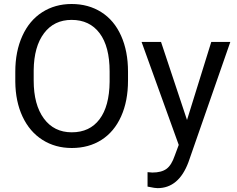

<svg xmlns="http://www.w3.org/2000/svg" viewBox="-20 -741 1201 974"><path d="M57.6 0ZM629.4 -332.5Q629.4 -228 594.2 -150.1Q559.1 -72.3 494.6 -31.2Q430.2 9.8 344.2 9.8Q260.3 9.8 195.3 -31.5Q130.4 -72.8 94.5 -149.2Q58.6 -225.6 57.6 -326.2V-377.4Q57.6 -480 93.3 -558.6Q128.9 -637.2 194.1 -679Q259.3 -720.7 343.3 -720.7Q428.7 -720.7 493.9 -679.4Q559.1 -638.2 594.2 -559.8Q629.4 -481.4 629.4 -377.4ZM536.1 -378.4Q536.1 -504.9 485.4 -572.5Q434.6 -640.1 343.3 -640.1Q254.4 -640.1 203.4 -572.5Q152.3 -504.9 150.9 -384.8V-332.5Q150.9 -210 202.4 -139.9Q253.9 -69.8 344.2 -69.8Q435.1 -69.8 484.9 -136Q534.7 -202.1 536.1 -325.7ZM928.7 -132.3 1051.8 -528.3H1148.4L936 81.5Q886.7 213.4 779.3 213.4L762.2 211.9L728.5 205.6V132.3L752.9 134.3Q798.8 134.3 824.5 115.7Q850.1 97.2 866.7 47.9L886.7 -5.9L698.2 -528.3H796.9Z"/></svg>

Font: Roboto-o
Style: o-Regular
Weight: 400
Designer: Google
Version: Version 2.134; 2016; ttfautohint (v1.6)